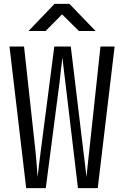

<svg xmlns="http://www.w3.org/2000/svg" viewBox="-20 -970 640 990"><path d="M215 -810 300 -896 387 -810H473L338 -950H261L127 -810ZM216 0 287 -545C292 -592 298 -645 302 -673C305 -645 311 -591 317 -545L382 0H484L571 -730H498L440 -190C435 -148 429 -90 426 -57C423 -90 415 -148 410 -190L345 -730H260L190 -190C184 -148 178 -90 174 -57C172 -90 167 -148 163 -190L104 -730H29L115 0Z"/></svg>

Font: Tekne LDO Light
Style: Regular
Weight: 300
Monospace: yes
Designer: Alessio Laiso, Mario Rullo, Paolo Rosset
Foundry: Alessio Laiso
Version: Version 1.000;hotconv 1.0.109;makeotfexe 2.5.65596